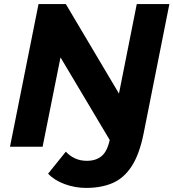

<svg xmlns="http://www.w3.org/2000/svg" viewBox="-20 -720 851 942"><path d="M29 0 169 -700H303L604 -193L538 0L236 -507L290 -504L189 0ZM402 202Q349 202 298 183.5Q247 165 216 132L303 24Q322 45 348 57Q374 69 406 69Q452 69 480 44.5Q508 20 520 -41L651 -700H811L685 -67Q664 38 625.5 96.5Q587 155 531.5 178.5Q476 202 402 202Z"/></svg>

Font: MOST Montserrat
Style: Bold Italic
Weight: 700
Italic angle: -11.3°
Designer: Julieta Ulanovsky
Foundry: Julieta Ulanovsky
Version: Version 8.000;March 11, 2024;FontCreator 15.0.0.2926 64-bit